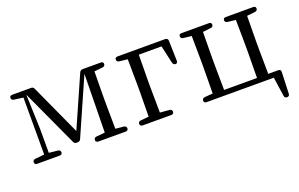

<svg xmlns="http://www.w3.org/2000/svg" viewBox="-84 -858 2127 1365"><g transform="rotate(-20 980.0 -175.5)"><path d="M594 -222 591 -40 526 -34C514 -33 507 -25 507 -14C507 -3 514 4 527 4H733C746 4 753 -3 753 -14C753 -25 746 -33 734 -34L671 -40C670 -95 669 -175 669 -228V-287C669 -339 670 -418 671 -474L735 -481C747 -482 754 -490 754 -501C754 -512 747 -518 734 -518H598C587 -518 578 -513 574 -503L405 -120L230 -503C225 -514 218 -518 207 -518H65C52 -518 45 -512 45 -501C45 -490 52 -483 64 -481L133 -472V-41L63 -34C51 -33 44 -25 44 -14C44 -3 51 4 64 4H234C247 4 254 -3 254 -14C254 -25 247 -33 235 -34L168 -41V-223L159 -484L356 -56C361 -45 368 -41 379 -41H386C397 -41 406 -46 410 -56L598 -482Z M862 4H1078C1091 4 1098 -3 1098 -14C1098 -25 1091 -33 1079 -34L1008 -40C1007 -95 1006 -175 1006 -228V-279C1006 -339 1007 -422 1008 -478H1180L1210 -344C1213 -333 1220 -326 1231 -326C1242 -326 1247 -332 1247 -346L1243 -498C1243 -510 1234 -518 1222 -518H862C849 -518 842 -512 842 -501C842 -490 849 -482 861 -481L923 -474C924 -418 925 -337 925 -279V-228C925 -175 924 -95 923 -40L861 -34C849 -33 842 -25 842 -14C842 -3 849 4 862 4Z M1346 4H1854L1875 149C1877 162 1884 167 1896 167C1907 167 1915 160 1915 147L1921 -15C1922 -29 1915 -35 1902 -35H1826C1825 -90 1824 -173 1824 -228V-287C1824 -339 1825 -418 1826 -474L1888 -481C1900 -482 1907 -490 1907 -501C1907 -512 1900 -518 1887 -518H1681C1668 -518 1661 -512 1661 -501C1661 -490 1668 -482 1680 -481L1741 -474C1742 -418 1743 -339 1743 -287V-228C1743 -173 1742 -90 1741 -35H1492C1491 -90 1490 -173 1490 -228V-287C1490 -339 1491 -418 1492 -474L1553 -481C1565 -482 1572 -489 1572 -501C1572 -512 1565 -518 1552 -518H1346C1333 -518 1326 -512 1326 -501C1326 -490 1333 -482 1345 -481L1407 -474C1408 -418 1409 -339 1409 -287V-228C1409 -175 1408 -95 1407 -39L1345 -34C1333 -33 1326 -25 1326 -14C1326 -3 1333 4 1346 4Z"/></g></svg>

Font: 寒蝉锦书宋
Style: Regular
Weight: 400
Designer: 寒蝉锦书宋{Warren} 思源宋体{Ryoko NISHIZUKA 西塚涼子 (kana & ideographs); Frank Grießhammer (Latin, Greek & Cyrillic); Wenlong ZHANG 
Foundry: Adobe & ChillType
Version: Version 2.000;Glyphs 3.1.1 (3135)